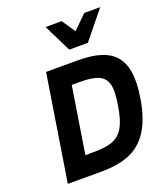

<svg xmlns="http://www.w3.org/2000/svg" viewBox="-165 -1041 991 1152"><g transform="rotate(-20 331.0 -465.0)"><path d="M378.1 -676H174.1L67 0H273C355 0 420.4 -11.2 469.3 -33.5C574.5 -81.6 628.5 -186.3 652.5 -338C689.8 -573.5 613.2 -676 378.1 -676ZM510.7 -339C501.5 -281 488.8 -237.3 472.4 -208C435.9 -142.2 376.7 -126 278 -126H225L292.1 -550H345.1C399.1 -550 439 -543.8 464.7 -531.5C524.5 -502.8 526.9 -441.3 510.7 -339ZM469.4 -754 612.3 -930H510.3L423.8 -845L366.3 -930H263.3L350.4 -754Z"/></g></svg>

Font: Fog Sans
Style: It
Weight: 700
Foundry: Intel Corporation
Version: Version 1.00